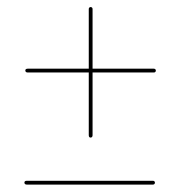

<svg xmlns="http://www.w3.org/2000/svg" viewBox="-20 -616 499 531"><path d="M50 -421Q50 -423.5 51.8 -424.8Q53.5 -426 56.5 -426H405.5Q408 -426 409.5 -424.5Q411 -423 411 -421Q411 -418.5 409.5 -417Q408 -415.5 405.5 -415.5H56.5Q53.5 -415.5 51.8 -417Q50 -418.5 50 -421ZM230.5 -235.5Q228 -235.5 226.8 -237.2Q225.5 -239 225.5 -242V-591Q225.5 -593.5 227 -595Q228.5 -596.5 230.5 -596.5Q233 -596.5 234.5 -595Q236 -593.5 236 -591V-242Q236 -239 234.5 -237.2Q233 -235.5 230.5 -235.5ZM47.5 -111Q47.5 -113.5 49.2 -114.8Q51 -116 54 -116H403Q405.5 -116 407 -114.5Q408.5 -113 408.5 -111Q408.5 -108.5 407 -107Q405.5 -105.5 403 -105.5H54Q51 -105.5 49.2 -107Q47.5 -108.5 47.5 -111Z"/></svg>

Font: Fraunces 120pt
Style: Bold
Weight: 700
Version: Version 1.000;[b76b70a41]